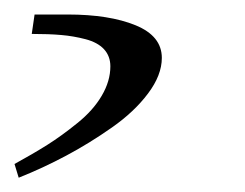

<svg xmlns="http://www.w3.org/2000/svg" viewBox="-44 57 339 266"><path d="M-23.9 284.2Q2 270 21.7 257.6Q41.5 245.1 63.2 227.5Q85 210 96.9 189.7Q108.9 169.4 108.9 148.9Q108.9 134.8 100.1 125.2Q91.3 115.7 74.5 111.3Q57.6 106.9 40.8 105.5Q23.9 104 0 104L3.9 77.1H49.8Q107.4 77.1 143.8 92Q180.2 106.9 180.2 137.2Q180.2 161.1 161.1 186.5Q142.1 211.9 111.1 233.6Q80.1 255.4 47.6 272.7Q15.1 290 -18.1 303.2Z"/></svg>

Font: Dihjauti S
Style: Italic
Weight: 400
Italic angle: -9°
Designer: T. Christopher White
Version: Version 3.0.0